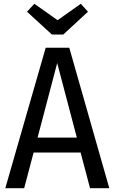

<svg xmlns="http://www.w3.org/2000/svg" viewBox="-20 -997 608 1017"><path d="M408 -977 285 -890 162 -977 123 -935 255 -814H315L446 -935ZM457 0H559L347 -744H222L8 0H108L158 -189H407ZM179 -268 283 -663 387 -268Z"/></svg>

Font: Glow Sans SC Condensed Medium
Style: Regular
Weight: 600
Width: 3
Designer: Ryoko NISHIZUKA (kana, bopomofo & ideographs); Paul D. Hunt (Latin, Greek & Cyrillic); Sandoll Communications, Soo-young
Version: Version 0.93